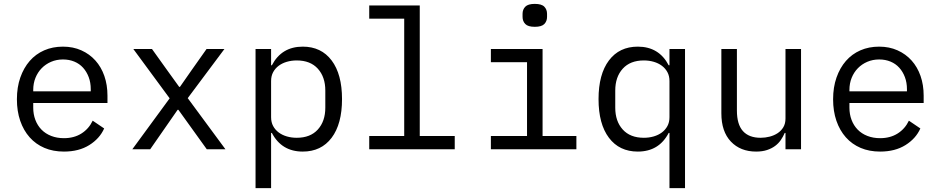

<svg xmlns="http://www.w3.org/2000/svg" viewBox="-20 -768 4840 988"><path d="M67 -257Q67 -319 84.5 -369Q102 -419 133 -454.5Q164 -490 207.5 -509Q251 -528 304 -528Q356 -528 398.5 -509Q441 -490 471 -456.5Q501 -423 517 -377Q533 -331 533 -276V-238H151V-214Q151 -180 162 -151Q173 -122 193.5 -101Q214 -80 243.5 -68.5Q273 -57 309 -57Q361 -57 399 -81Q437 -105 457 -147L516 -107Q493 -55 439.5 -21.5Q386 12 309 12Q253 12 208.5 -7Q164 -26 132.5 -61.5Q101 -97 84 -146.5Q67 -196 67 -257ZM151 -305V-298H447V-309Q447 -343 436.5 -371Q426 -399 407.5 -419.5Q389 -440 362.5 -451Q336 -462 304 -462Q271 -462 243 -450Q215 -438 194.5 -417Q174 -396 162.5 -367.5Q151 -339 151 -305Z M661 0 853 -262 666 -516H762L840 -407L902 -321H906L966 -407L1043 -516H1135L946 -263L1140 0H1044L898 -203H894L753 0Z M1295 -516H1375V-432H1379Q1429 -528 1538 -528Q1633 -528 1686.5 -457Q1740 -386 1740 -258Q1740 -130 1686.5 -59Q1633 12 1538 12Q1429 12 1379 -84H1375V200H1295ZM1654 -214V-302Q1654 -372 1615.5 -414.5Q1577 -457 1507 -457Q1480 -457 1456 -450Q1432 -443 1414 -429.5Q1396 -416 1385.5 -396.5Q1375 -377 1375 -351V-165Q1375 -139 1385.5 -119.5Q1396 -100 1414 -86.5Q1432 -73 1456 -66Q1480 -59 1507 -59Q1577 -59 1615.5 -101.5Q1654 -144 1654 -214Z M1880 -68H2060V-672H1880V-740H2140V-68H2320V0H1880Z M2669 -681V-697Q2669 -719 2683 -733.5Q2697 -748 2732 -748Q2767 -748 2781 -733.5Q2795 -719 2795 -697V-681Q2795 -659 2781 -644.5Q2767 -630 2732 -630Q2697 -630 2683 -644.5Q2669 -659 2669 -681ZM2506 -68H2692V-448H2506V-516H2772V-68H2946V0H2506Z M3425 -84H3421Q3371 12 3262 12Q3167 12 3113.5 -59Q3060 -130 3060 -258Q3060 -386 3113.5 -457Q3167 -528 3262 -528Q3371 -528 3421 -432H3425V-516H3505V200H3425ZM3425 -165V-351Q3425 -377 3414.5 -396.5Q3404 -416 3386 -429.5Q3368 -443 3344 -450Q3320 -457 3293 -457Q3223 -457 3184.5 -414.5Q3146 -372 3146 -302V-214Q3146 -144 3184.5 -101.5Q3223 -59 3293 -59Q3320 -59 3344 -66Q3368 -73 3386 -86.5Q3404 -100 3414.5 -119.5Q3425 -139 3425 -165Z M4022 -84H4018Q4010 -65 3998 -47.5Q3986 -30 3968.5 -17Q3951 -4 3927 4Q3903 12 3871 12Q3790 12 3741 -39.5Q3692 -91 3692 -185V-516H3772V-199Q3772 -128 3803 -93.5Q3834 -59 3894 -59Q3918 -59 3941 -65Q3964 -71 3982 -83Q4000 -95 4011 -113.5Q4022 -132 4022 -158V-516H4102V0H4022Z M4267 -257Q4267 -319 4284.5 -369Q4302 -419 4333 -454.5Q4364 -490 4407.5 -509Q4451 -528 4504 -528Q4556 -528 4598.5 -509Q4641 -490 4671 -456.5Q4701 -423 4717 -377Q4733 -331 4733 -276V-238H4351V-214Q4351 -180 4362 -151Q4373 -122 4393.5 -101Q4414 -80 4443.5 -68.5Q4473 -57 4509 -57Q4561 -57 4599 -81Q4637 -105 4657 -147L4716 -107Q4693 -55 4639.5 -21.5Q4586 12 4509 12Q4453 12 4408.5 -7Q4364 -26 4332.5 -61.5Q4301 -97 4284 -146.5Q4267 -196 4267 -257ZM4351 -305V-298H4647V-309Q4647 -343 4636.5 -371Q4626 -399 4607.5 -419.5Q4589 -440 4562.5 -451Q4536 -462 4504 -462Q4471 -462 4443 -450Q4415 -438 4394.5 -417Q4374 -396 4362.5 -367.5Q4351 -339 4351 -305Z"/></svg>

Font: IBM Plaex Mono
Style: Regular
Weight: 400
Designer: Mike Abbink, Paul van der Laan, Pieter van Rosmalen
Foundry: Bold Monday
Version: Version 2.003